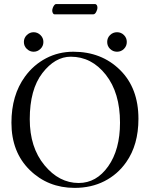

<svg xmlns="http://www.w3.org/2000/svg" viewBox="-20 -912 735 942"><path d="M111.6 -672.1Q97.2 -686 97.2 -706.1Q97.2 -726.1 111.6 -740Q126 -753.9 145 -753.9Q164.1 -753.9 178.5 -740Q192.9 -726.1 192.9 -706.1Q192.9 -686 178.5 -672.1Q164.1 -658.2 145 -658.2Q126 -658.2 111.6 -672.1ZM520 -672.1Q505.9 -686 505.9 -706.1Q505.9 -726.1 520 -740Q534.2 -753.9 554.2 -753.9Q574.2 -753.9 588.1 -740Q602.1 -726.1 602.1 -706.1Q602.1 -686 588.1 -672.1Q574.2 -658.2 554.2 -658.2Q534.2 -658.2 520 -672.1ZM327.1 -633.8Q250 -633.8 188 -553.5Q126 -473.1 126 -327.1Q126 -189 198 -101.6Q270 -14.2 366.2 -14.2Q453.1 -14.2 511 -96.2Q568.8 -178.2 568.8 -310.1Q568.8 -457 499 -545.4Q429.2 -633.8 327.1 -633.8ZM659.2 -329.1Q659.2 -201.2 599.1 -116.2Q557.1 -56.2 492.4 -23.2Q427.7 9.8 346.2 9.8Q215.3 9.8 125.7 -78.1Q36.1 -166 36.1 -310.1Q36.1 -444.8 102.5 -536.1Q144.5 -593.8 205.8 -626Q267.1 -658.2 339.8 -658.2Q478 -658.2 568.6 -569.1Q659.2 -480 659.2 -329.1ZM438 -841.8H247.6Q242.2 -841.8 239.3 -847.7Q236.3 -853.5 236.3 -859.9Q236.3 -865.7 239 -873.3Q241.7 -880.9 246.1 -886.5Q250.5 -892.1 254.9 -892.1H446.3Q450.2 -892.1 453.1 -888.9Q456.1 -885.7 457 -882.1Q458 -878.4 458 -875Q458 -864.7 451.9 -853.3Q445.8 -841.8 438 -841.8Z"/></svg>

Font: Linux Libertine Display
Style: Regular
Weight: 400
Designer: Philipp H. Poll
Foundry: Philipp H. Poll
Version: Version 5.0.9